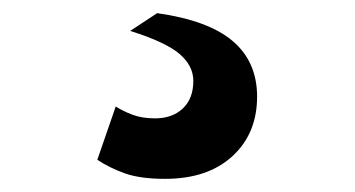

<svg xmlns="http://www.w3.org/2000/svg" viewBox="-20 -57 540 292"><path d="M178 -10 219 -37Q297 -26 334 5.5Q371 37 371 90Q371 146 333.5 180.5Q296 215 231 215Q193 215 169.5 206.5Q146 198 128 186L156 105Q167 112 181.5 117.5Q196 123 216 123Q242 123 258 108Q274 93 274 66Q274 43 253 25Q232 7 178 -10Z"/></svg>

Font: Kantumruy Pro
Style: Bold
Weight: 700
Version: Version 1.002